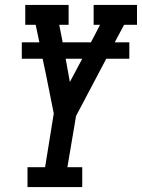

<svg xmlns="http://www.w3.org/2000/svg" viewBox="-20 -755 573 775"><path d="M91 0V-80H162L197 -297L165 -457L152 -518H68V-584H139L124 -655H82V-735H257V-655H219L233 -584H347L384 -655H358V-735H533V-655H481L443 -584H502V-518H409L287 -287L252 -80H312V0ZM262 -424 312 -518H245Z"/></svg>

Font: Iosevka Slab Medium Oblique
Style: Regular
Weight: 500
Italic angle: -9°
Monospace: yes
Designer: Belleve Invis
Foundry: Belleve Invis
Version: Version 11.1.1; ttfautohint (v1.8.3)